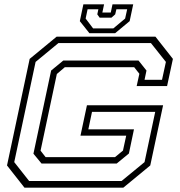

<svg xmlns="http://www.w3.org/2000/svg" viewBox="-20 -870 834 890"><path d="M93.5 0 12.5 -103 117.5 -597 242.5 -700H700.5L781.5 -597L754.5 -471H613.5L626 -528L602 -558.5H280.5L243.5 -527L168 -171.5L191.5 -141.5H513L550 -172L565 -241H353L383 -382H736L676.5 -103L551.5 0ZM115 -31H543.5L650 -118.5L699.5 -351.5H406.5L389.5 -270.5H601L577.5 -158.5L521 -112H172.5L135 -157.5L217 -543L273.5 -589.5H622L659 -543L650 -500H731L749 -583L679.5 -670.5H251L145 -583L46 -118.5ZM394.5 -716 350 -772 366.5 -850H462.5L454.5 -812H493.5L501.5 -850H597.5L581 -772L513.5 -716ZM411.5 -738.5H505.5L560 -784L569.5 -827H519.5L514 -803.5L496.5 -788H442L431 -803.5L436 -827H386L377 -784Z"/></svg>

Font: Tourney Expanded Light
Style: Italic
Weight: 300
Width: 7
Italic angle: -12°
Designer: Tyler Finck
Foundry: Etcetera Type Co
Version: Version 1.010; ttfautohint (v1.8.3)